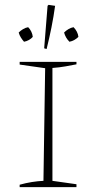

<svg xmlns="http://www.w3.org/2000/svg" viewBox="-20 -771 396 791"><path d="M61 0V-10Q86 -17 111 -21Q136 -25 159 -26L166 -490L61 -505V-516H295V-506Q275 -502 249.5 -497.5Q224 -493 196 -491V-26L295 -12V0ZM172 -569 162 -572 176 -747 180 -751 207 -747Q201 -703 192 -658Q183 -613 172 -569ZM96 -659Q104 -651 109 -640.5Q114 -630 115 -619Q109 -612 99.5 -606.5Q90 -601 79 -599Q72 -607 66 -616.5Q60 -626 57 -637Q65 -645 75 -651Q85 -657 96 -659ZM283 -659Q291 -651 296.5 -640.5Q302 -630 303 -619Q296 -612 286.5 -606.5Q277 -601 266 -599Q250 -615 244 -637Q252 -645 262 -651Q272 -657 283 -659Z"/></svg>

Font: Piazzolla SC Thin
Style: Regular
Weight: 100
Designer: Juan Pablo del Peral
Foundry: Huerta Tipografica
Version: Version 1.330